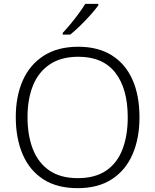

<svg xmlns="http://www.w3.org/2000/svg" viewBox="-20 -968 808 998"><path d="M705 -358Q705 -249 669 -166Q633 -83 561.5 -36.5Q490 10 384 10Q276 10 204.5 -36.5Q133 -83 97.5 -166.5Q62 -250 62 -359Q62 -468 98.5 -550Q135 -632 207.5 -678.5Q280 -725 387 -725Q490 -725 561 -680.5Q632 -636 668.5 -554Q705 -472 705 -358ZM123 -359Q123 -264 151 -192.5Q179 -121 237 -81.5Q295 -42 384 -42Q474 -42 531.5 -81Q589 -120 616.5 -191.5Q644 -263 644 -358Q644 -507 579.5 -590Q515 -673 387 -673Q298 -673 239 -633.5Q180 -594 151.5 -523.5Q123 -453 123 -359ZM491 -948V-940Q476 -919 451 -891Q426 -863 398 -835.5Q370 -808 345 -788H306V-797Q324 -816 346.5 -843Q369 -870 389.5 -898Q410 -926 423 -948Z"/></svg>

Font: Noto Sans Cherokee Light
Style: Regular
Weight: 300
Designer: Monotype Design Team
Foundry: Monotype Imaging Inc.
Version: Version 2.001; ttfautohint (v1.8.4.7-5d5b)